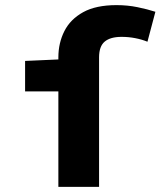

<svg xmlns="http://www.w3.org/2000/svg" viewBox="-20 -730 640 750"><path d="M208 0V-506Q208 -562 231.5 -608.5Q255 -655 305 -682.5Q355 -710 435 -710Q478 -710 517 -702Q556 -694 587 -684L556 -567Q534 -576 508 -581Q482 -586 455 -586Q411 -586 389 -567.5Q367 -549 367 -506V0ZM78 -373V-492L213 -498H310V-373Z"/></svg>

Font: Source Code Pro ExtraBold
Style: Regular
Weight: 800
Monospace: yes
Designer: Paul D. Hunt, Teo Tuominen
Foundry: Adobe Systems Incorporated
Version: Version 1.018;hotconv 1.0.116;makeotfexe 2.5.65601